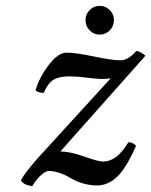

<svg xmlns="http://www.w3.org/2000/svg" viewBox="-20 -617 511 649"><path d="M50.8 -6.8Q53.7 -16.1 75.9 -44.4Q98.1 -72.8 116.2 -91.8L354 -352.1Q342.8 -350.1 320.8 -350.1Q308.6 -350.1 273.4 -354.5Q238.3 -358.9 213.9 -358.9Q179.7 -358.9 160.6 -347.2Q141.6 -335.4 127.9 -303.2Q107.9 -303.2 100.1 -312Q114.3 -358.4 145.8 -398.7Q177.2 -439 204.1 -439Q236.3 -439 297.9 -426Q359.4 -413.1 387.2 -413.1Q413.1 -413.1 440.9 -444.8Q448.2 -444.3 458.3 -438.5Q468.3 -432.6 471.2 -428.2L184.1 -105Q215.8 -105 264.4 -87.9Q313 -70.8 328.1 -70.8Q349.6 -70.8 370.4 -85Q391.1 -99.1 414.1 -136.2Q429.7 -136.2 439.9 -124Q406.2 -47.9 375.5 -19Q344.7 9.8 308.1 9.8Q262.2 9.8 220.2 -14.2Q178.7 -39.1 144 -39.1Q135.3 -39.1 119.6 -25.9Q104 -12.7 88.9 12.2Q60.1 8.3 50.8 -6.8ZM283 -514.4Q269 -528.8 269 -548.8Q269 -568.8 283 -583Q296.9 -597.2 316.9 -597.2Q336.9 -597.2 351.1 -583Q365.2 -568.8 365.2 -548.8Q365.2 -528.8 351.1 -514.4Q336.9 -500 316.9 -500Q296.9 -500 283 -514.4Z"/></svg>

Font: Common Serif News
Style: Italic
Weight: 450
Italic angle: -12°
Designer: Philipp H. Poll, Khaled Hosny
Foundry: Stefan Peev, Context Ltd.
Version: Version 1.026